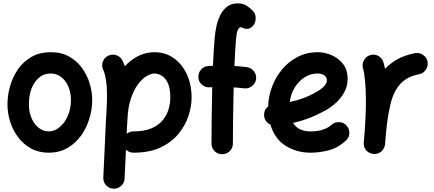

<svg xmlns="http://www.w3.org/2000/svg" viewBox="-20 -871 2640 1167"><path d="M289.1 -553.7Q353 -553.7 400.1 -527.3Q447.3 -501 478.5 -457.8Q509.8 -414.6 525.1 -363.3Q540.5 -312 540.5 -262.7Q540.5 -208.5 523.9 -152.3Q507.3 -96.2 474.1 -48.8Q440.9 -1.5 391.4 27.8Q341.8 57.1 275.9 57.1Q215.3 57.1 168.7 31.5Q122.1 5.9 90.1 -36.9Q58.1 -79.6 41.7 -131.8Q25.4 -184.1 25.4 -237.3Q25.4 -291 41 -346.7Q56.6 -402.3 88.9 -449.2Q121.1 -496.1 170.9 -524.9Q220.7 -553.7 289.1 -553.7ZM289.1 -424.3Q230 -424.3 192.9 -372.3Q155.8 -320.3 155.8 -237.3Q155.8 -187 172.9 -149.9Q189.9 -112.8 217.3 -92.5Q244.6 -72.3 275.9 -72.3Q310.5 -72.3 341.6 -97.4Q372.6 -122.6 391.8 -165.8Q411.1 -209 411.1 -262.7Q411.1 -309.6 395 -345.9Q378.9 -382.3 351.3 -403.3Q323.7 -424.3 289.1 -424.3Z M669.4 275.9Q642.6 274.9 624.8 255.1Q606.9 235.4 607.9 208.5L623.5 -127.4Q626.5 -175.3 628.4 -216.8Q630.4 -258.3 630.4 -294.4Q630.4 -343.8 624 -384.8Q617.7 -425.8 607.9 -445.3Q596.2 -469.2 604.7 -494.9Q613.3 -520.5 637.2 -532.2Q661.1 -543.9 687 -535.4Q712.9 -526.9 724.6 -502.9Q732.4 -486.8 738.8 -468.3Q775.9 -508.8 821.5 -531.2Q867.2 -553.7 918.9 -553.7Q984.4 -553.7 1035.2 -518.3Q1085.9 -482.9 1115.2 -420.4Q1144.5 -357.9 1144.5 -277.3Q1144.5 -224.6 1125.5 -166.5Q1106.4 -108.4 1064.7 -57.4Q1022.9 -6.3 955.6 25.4Q888.2 57.1 791 57.1Q764.6 57.1 745.6 38.6L737.3 214.4Q736.3 241.2 716.3 259Q696.3 276.9 669.4 275.9ZM752.9 -119.6 750 -57.6Q768.1 -72.3 791 -72.3Q856.9 -72.3 900.6 -91.1Q944.3 -109.9 969.2 -140.6Q994.1 -171.4 1004.6 -207.3Q1015.1 -243.2 1015.1 -277.3Q1015.1 -334.5 999.8 -366.5Q984.4 -398.4 961.9 -411.4Q939.5 -424.3 918.9 -424.3Q898.4 -424.3 871.8 -408.9Q845.2 -393.6 819.6 -359.9Q793.9 -326.2 775.6 -272Q757.3 -217.8 754.4 -139.6Q754.4 -135.7 753.9 -131.8Q753.4 -124.5 752.9 -119.6Z M1186 -399.9Q1184.1 -426.8 1201.4 -447.3Q1218.8 -467.8 1245.6 -469.7Q1260.7 -470.7 1274.4 -471.2Q1276.4 -519.5 1279.1 -563.5Q1281.7 -607.4 1285.2 -644.5Q1287.6 -672.4 1294.7 -707.8Q1301.8 -743.2 1317.1 -775.6Q1332.5 -808.1 1358.9 -829.3Q1385.3 -850.6 1425.8 -850.6Q1457 -850.6 1480 -835.7Q1502.9 -820.8 1519.5 -802.2Q1535.2 -783.7 1533.9 -757.8Q1532.7 -731.9 1520 -716.8Q1504.9 -699.7 1492.2 -696.8Q1479.5 -693.8 1465.3 -697.3Q1452.6 -705.1 1442.9 -705.1Q1420.4 -705.1 1414.6 -633.3Q1411.6 -599.1 1409.2 -557.4Q1406.7 -515.6 1404.8 -470.2Q1440.9 -467.8 1479.5 -462.9Q1505.9 -459.5 1522.7 -438.5Q1539.6 -417.5 1536.6 -391.1Q1533.2 -364.7 1512 -347.9Q1490.7 -331.1 1464.4 -334Q1432.1 -337.9 1400.4 -339.8Q1397.9 -247.1 1396.7 -156.5Q1395.5 -65.9 1395.5 2Q1395.5 28.8 1376.2 47.6Q1356.9 66.4 1330.1 66.4Q1303.2 66.4 1284.4 47.6Q1265.6 28.8 1265.6 2Q1265.6 -66.4 1266.6 -157Q1267.6 -247.6 1270 -341.3Q1262.7 -340.8 1255.4 -340.3Q1228.5 -338.4 1208 -355.7Q1187.5 -373 1186 -399.9Z M2082 -16.1Q2033.7 28.3 1977.3 42.7Q1920.9 57.1 1867.2 57.1Q1783.7 57.1 1716.6 15.4Q1649.4 -26.4 1623.5 -113.8Q1607.4 -121.1 1596.9 -135.5Q1586.4 -149.9 1585.4 -168.5Q1583 -202.6 1609.9 -223.6Q1611.3 -284.2 1633.1 -342.8Q1654.8 -401.4 1694.3 -449Q1733.9 -496.6 1789.1 -525.1Q1844.2 -553.7 1912.6 -553.7Q1952.6 -553.7 1994.4 -536.1Q2036.1 -518.6 2064.5 -482.9Q2092.8 -447.3 2092.8 -393.1Q2092.8 -345.2 2071.5 -308.3Q2050.3 -271.5 2022.9 -246.8Q1995.6 -222.2 1977.5 -211.4Q1926.3 -180.7 1872.3 -158.7Q1818.4 -136.7 1761.2 -124Q1792.5 -72.3 1867.2 -72.3Q1950.7 -72.3 1995.1 -112.3Q2015.1 -129.9 2042 -128.7Q2068.8 -127.4 2086.9 -107.4Q2104.5 -87.9 2103.3 -60.8Q2102.1 -33.7 2082 -16.1ZM1909.2 -424.3Q1868.2 -424.3 1832.3 -401.6Q1796.4 -378.9 1771.7 -339.6Q1747.1 -300.3 1741.2 -251Q1834 -270.5 1906.2 -314Q1938.5 -333 1952.6 -349.9Q1966.8 -366.7 1966.8 -382.3Q1966.8 -401.9 1950.9 -413.1Q1935.1 -424.3 1909.2 -424.3Z M2249 64.5Q2240.2 63.5 2231.9 60.5Q2231.9 60.5 2231.4 60.1Q2231 60.1 2230.5 59.6Q2198.7 46.9 2191.9 13.2Q2189.9 3.4 2190.9 -6.3Q2190.9 -8.3 2191.4 -10.3Q2192.9 -27.8 2194.3 -45.4Q2195.8 -63 2197.3 -80.6Q2200.2 -122.1 2202.1 -168.2Q2204.1 -214.4 2204.1 -259.8Q2204.1 -321.3 2199.2 -375.2Q2194.3 -429.2 2186.5 -455.6Q2179.2 -481 2192.1 -504.9Q2205.1 -528.8 2230.5 -536.1Q2255.9 -543.9 2279.5 -531Q2303.2 -518.1 2310.5 -492.7Q2315.9 -474.6 2320.3 -452.6Q2352.5 -486.8 2397.2 -511.5Q2441.9 -536.1 2502.4 -547.9Q2528.3 -552.7 2551 -537.6Q2573.7 -522.5 2578.6 -496.6Q2583.5 -470.2 2568.4 -447.5Q2553.2 -424.8 2527.3 -419.9Q2453.1 -405.3 2413.1 -360.8Q2373 -316.4 2354.7 -242.9Q2336.4 -169.4 2326.7 -68.4Q2323.7 -28.8 2320.3 6.3Q2319.3 16.1 2315.4 24.9Q2301.8 56.6 2268.6 63.5Q2267.6 63.5 2267.1 64Q2267.1 64 2266.6 64Q2257.8 65.4 2249 64.5Z"/></svg>

Font: Mikhak Bold
Style: Regular
Weight: 700
Designer: Amin Abedi
Version: Version 3.3